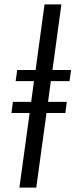

<svg xmlns="http://www.w3.org/2000/svg" viewBox="-20 -851 342 871"><path d="M68 0 114.5 -338.5H32L38.5 -389H121.5L134 -483H51L58 -533.5H141.5L182 -831H258.5L218 -533.5H302.5L295.5 -483H210.5L198 -389H283L276.5 -338.5H191L144.5 0Z"/></svg>

Font: Merriweather 28pt Light
Style: Italic
Weight: 300
Italic angle: -7.8°
Version: Version 2.101